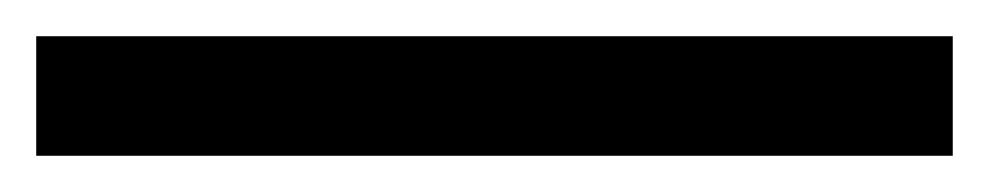

<svg xmlns="http://www.w3.org/2000/svg" viewBox="-23 -846 546 106"><path d="M503 -760H-3V-826H503Z"/></svg>

Font: Noto Sans Old Permic
Style: Regular
Weight: 400
Designer: Monotype Design Team
Foundry: Monotype Imaging Inc.
Version: Version 2.001; ttfautohint (v1.8.4.7-5d5b)